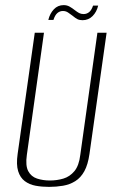

<svg xmlns="http://www.w3.org/2000/svg" viewBox="-20 -719 457 751"><path d="M172 12Q144 12 119.5 7.5Q95 3 77 -10.5Q59 -24 51 -49.5Q43 -75 49 -117L116 -591H152L85 -113Q79 -71 90.5 -49.5Q102 -28 125 -20.5Q148 -13 175 -13Q203 -13 228 -20.5Q253 -28 271 -49.5Q289 -71 294 -113L361 -591H397L330 -117Q324 -75 310 -49.5Q296 -24 274.5 -10.5Q253 3 226.5 7.5Q200 12 172 12ZM303 -640Q291 -640 283 -644Q275 -648 263 -658Q256 -663 247 -669.5Q238 -676 226 -676Q214 -676 204.5 -668Q195 -660 189 -641H169Q175 -666 190.5 -682.5Q206 -699 229 -699Q242 -699 252.5 -693Q263 -687 273 -679Q282 -672 289.5 -668Q297 -664 307 -664Q319 -664 328.5 -671.5Q338 -679 344 -697H364Q358 -672 342 -656Q326 -640 303 -640Z"/></svg>

Font: Alumni Sans ExtraLight
Style: Italic
Weight: 250
Italic angle: -8°
Version: Version 1.016